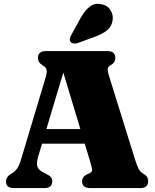

<svg xmlns="http://www.w3.org/2000/svg" viewBox="-20 -961 794 981"><path d="M247 -35Q247 0 207 0H50.5Q10.5 0 10.5 -35Q10.5 -54.5 32 -70L42.5 -76.5Q56.5 -85 67.2 -99.5Q78 -114 89 -151L212.5 -563Q221 -590.5 218 -604Q215 -617.5 199 -626.5Q174 -641 174 -665Q174 -700 214.5 -700H528.5Q569 -700 569 -665Q569 -640 543.5 -626.5Q532.5 -620.5 530.8 -610.2Q529 -600 535.5 -578L669 -149Q680 -114.5 688.2 -98.5Q696.5 -82.5 710 -75Q725.5 -66 731.2 -57.2Q737 -48.5 737 -35Q737 0 696.5 0H440.5Q399.5 0 399.5 -35Q399.5 -57.5 424.5 -70L439.5 -77Q451 -82.5 450.5 -92.8Q450 -103 443 -127.5L413 -227H195L176 -164.5Q164.5 -126.5 171.5 -108.2Q178.5 -90 209 -76L223 -69Q247 -57 247 -35ZM217 -301.5H390.5L303.5 -590.5ZM393 -871Q413.5 -907.5 438.5 -927Q463.5 -946.5 498 -939.5Q530 -933.5 545.2 -907.8Q560.5 -882 555 -856Q550 -825 528.2 -807Q506.5 -789 469.5 -775L378.5 -741.5Q368.5 -737.5 357.8 -738.5Q347 -739.5 341 -747Q335 -755 337 -764Q339 -773 344.5 -783Z"/></svg>

Font: Fraunces 72pt S050 Black
Style: Regular
Weight: 900
Version: Version 1.000; ttfautohint (v1.8.3)